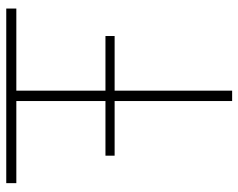

<svg xmlns="http://www.w3.org/2000/svg" viewBox="-96 -684 780 629"><g transform="rotate(-90 294.5 -370.0)"><path d="M277.5 0V-707H8.5V-740H580.5V-707H311.5V0ZM98.5 -385V-415H490.5V-385Z"/></g></svg>

Font: Encode Sans Semi Expanded Thin
Style: Regular
Weight: 100
Width: 6
Designer: Multiple Designers
Foundry: Impallari Type
Version: Version 3.000; ttfautohint (v1.8.3) -l 8 -r 50 -G 200 -x 14 